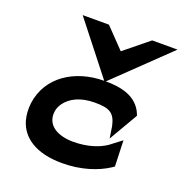

<svg xmlns="http://www.w3.org/2000/svg" viewBox="-134 -860 940 989"><g transform="rotate(20 336.0 -365.5)"><path d="M57 -225C53 -192 55 -160 63 -131C87 -48 166 11 313 11C417 11 504 -19 562 -57L575 -66L570 -208L507 -160C466 -132 404 -112 329 -112C243 -112 176 -149 186 -226C188 -242 195 -258 205 -272C233 -311 285 -340 366 -340C445 -340 475 -325 490 -257L500 -192L592 -350L588 -361C552 -447 459 -462 381 -462L672 -742H533L400 -634L296 -742H152L372 -462C212 -461 77 -375 57 -225Z"/></g></svg>

Font: Charger
Style: HemiRT
Weight: 900
Designer: Jasper
Foundry: Cannot Into Space Fonts
Version: Version 0.99